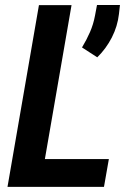

<svg xmlns="http://www.w3.org/2000/svg" viewBox="-20 -731 503 751"><path d="M405.8 -108.9 386.7 0H99.6L118.2 -108.9ZM259.8 -710.9 136.7 0H9.3L132.3 -710.9ZM449.2 -711.4 445.3 -676.3Q439.9 -628.4 417.5 -584.5Q395 -540.5 360.4 -506.8L300.8 -545.4Q318.8 -575.2 332 -605.5Q345.2 -635.7 351.6 -669.9L359.4 -711.4Z"/></svg>

Font: Roboto Condensed SemiBold
Style: Italic
Weight: 600
Italic angle: -12°
Designer: Christian Robertson
Foundry: Google
Version: Version 3.008; 2023